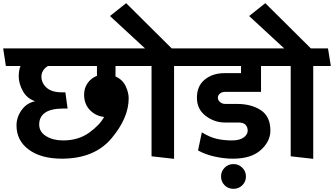

<svg xmlns="http://www.w3.org/2000/svg" viewBox="-31 -985 2105 1210"><path d="M839 -569H697V-503Q742 -483 761 -442Q780 -401 780 -366Q780 -242 672 -113.5Q564 15 359 15Q228 15 150.5 -42Q73 -99 73 -195Q73 -246 105 -291Q137 -336 190 -347Q138 -365 112.5 -412Q87 -459 87 -504Q87 -521 89.5 -537.5Q92 -554 98 -569H6L-11 -680H822ZM625 -248Q571 -254 535 -292Q499 -330 499 -388Q499 -431 522 -462.5Q545 -494 580 -507V-569H271Q252 -558 241 -540.5Q230 -523 230 -503Q230 -462 262.5 -432.5Q295 -403 361 -403H381L395 -301H369Q291 -301 253.5 -275Q216 -249 216 -200Q216 -154 259.5 -127Q303 -100 367 -100Q462 -100 529.5 -148Q597 -196 625 -248Z M924 0V-569H833L816 -680H883L662 -884L764 -965L1051 -680H1159L1177 -569H1066V16Z M1716 -569H1614V-406H1388Q1367 -406 1354.5 -395Q1342 -384 1342 -369Q1342 -354 1355.5 -342Q1369 -330 1389 -330H1463Q1553 -330 1613 -290.5Q1673 -251 1673 -162Q1673 -94 1612.5 -39.5Q1552 15 1438 15Q1380 15 1320.5 1.5Q1261 -12 1217 -37L1241 -151Q1291 -120 1335.5 -110Q1380 -100 1430 -100Q1479 -100 1504.5 -118.5Q1530 -137 1530 -162Q1530 -183 1517 -198Q1504 -213 1471 -213H1385Q1320 -213 1265 -255Q1210 -297 1210 -369Q1210 -444 1260 -484Q1310 -524 1383 -524H1488V-569H1171L1154 -680H1698ZM1441 205Q1407 205 1384.5 182.5Q1362 160 1362 127Q1362 95 1384.5 72Q1407 49 1441 49Q1473 49 1496 72Q1519 95 1519 127Q1519 160 1496 182.5Q1473 205 1441 205Z M1801 0V-569H1710L1693 -680H1760L1539 -884L1641 -965L1928 -680H2036L2054 -569H1943V16Z"/></svg>

Font: Palanquin Dark
Style: Regular
Weight: 400
Designer: Pria Ravichandran
Version: Version 1.000